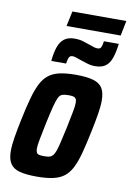

<svg xmlns="http://www.w3.org/2000/svg" viewBox="-92 -878 643 943"><g transform="rotate(10 230.0 -406.5)"><path d="M159 8Q104 8 72 -1Q40 -10 26 -32.5Q12 -55 12 -94Q12 -123 18.5 -163Q25 -203 36 -255Q49 -318 61.5 -363Q74 -408 89 -438Q104 -468 126 -485.5Q148 -503 181 -510.5Q214 -518 262 -518Q317 -518 349.5 -508.5Q382 -499 395.5 -476.5Q409 -454 409 -415Q409 -386 402.5 -346.5Q396 -307 385 -255Q372 -192 360 -147Q348 -102 333 -72Q318 -42 296 -24.5Q274 -7 240.5 0.5Q207 8 159 8ZM177 -97Q193 -97 203 -99.5Q213 -102 220.5 -110.5Q228 -119 234 -136Q240 -153 246.5 -182Q253 -211 263 -255Q273 -305 279 -335Q285 -365 285 -382Q285 -396 280.5 -402.5Q276 -409 267.5 -411Q259 -413 244 -413Q224 -413 212.5 -409Q201 -405 193.5 -389.5Q186 -374 178 -342.5Q170 -311 158 -255Q148 -205 142 -175Q136 -145 136 -128Q136 -115 140 -108Q144 -101 153.5 -99Q163 -97 177 -97ZM131 -564Q135 -606 145 -634.5Q155 -663 174.5 -677.5Q194 -692 227 -692Q249 -692 267 -686.5Q285 -681 302 -675Q315 -670 325 -667Q335 -664 344 -664Q357 -664 361.5 -673.5Q366 -683 369 -704H443Q438 -663 428.5 -634.5Q419 -606 400 -591Q381 -576 347 -576Q326 -576 309 -581.5Q292 -587 273 -593Q260 -597 250 -601Q240 -605 230 -605Q218 -605 213 -595.5Q208 -586 205 -564ZM175 -746 191 -821H460L445 -746Z"/></g></svg>

Font: Saira Condensed
Style: Bold Italic
Weight: 700
Width: 3
Italic angle: -12°
Designer: Hector Gatti with collaboration of the Omnibus-Type team
Foundry: Omnibus-Type
Version: Version 1.101